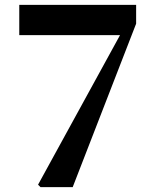

<svg xmlns="http://www.w3.org/2000/svg" viewBox="-20 -767 648 787"><path d="M538 -747V-670L278 0H146L136 -10L472 -623H59V-747Z"/></svg>

Font: Source Han Serif SC Heavy
Style: Regular
Weight: 900
Designer: Ryoko NISHIZUKA  (kana & ideographs); Frank Grießhammer (Latin, Greek & Cyrillic); Wenlong ZHANG  (bopomofo); Sandoll Co
Foundry: Adobe Systems Incorporated
Version: Version 1.001 October 20, 2017